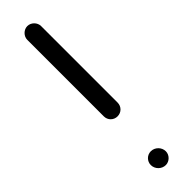

<svg xmlns="http://www.w3.org/2000/svg" viewBox="-232 -619 630 630"><g transform="rotate(-45 83.5 -304.0)"><path d="M118 -239V-594C118 -611 103 -626 86 -626C69 -626 54 -611 54 -594V-239C54 -221 68 -207 86 -207C104 -207 118 -221 118 -239ZM50 -17C50 2 66 18 85 18C102 18 117 3 117 -14C117 -33 101 -49 82 -49C64 -49 50 -34 50 -17Z"/></g></svg>

Font: Electronic
Style: SeBd
Weight: 600
Version: Version 1.011